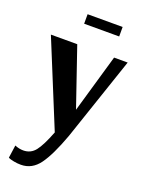

<svg xmlns="http://www.w3.org/2000/svg" viewBox="-172 -761 826 1102"><g transform="rotate(20 240.5 -210.5)"><path d="M165 -624V-682H379V-624ZM100 261Q77 261 57.5 257Q38 253 30 250L22 246L33 168Q59 179 85 179Q130 179 158 143.5Q186 108 220 20L7 -500H168L290 -144L393 -500H476L303 11Q256 140 212 200.5Q168 261 100 261Z"/></g></svg>

Font: Arsenal
Style: Bold
Weight: 700
Designer: Andrij Shevchenko
Foundry: Stairsfor
Version: Version 2.001;PS 002.001;hotconv 1.0.88;makeotf.lib2.5.64775